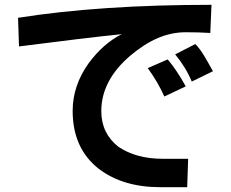

<svg xmlns="http://www.w3.org/2000/svg" viewBox="-20 -674 960 798"><path d="M646 104Q491 104 391 28Q282 -57 282 -213Q282 -319 349 -412Q410 -494 486 -532Q338 -517 59 -481L55 -600Q397 -654 859 -654L854 -537Q806 -540 752 -540Q693 -540 636.5 -516Q580 -492 522 -443Q401 -340 401 -212Q401 -120 472 -64Q546 -14 657 -14H762L758 104ZM777 -335Q752 -395 708 -448L792 -491Q811 -471 827 -444.5Q843 -418 865 -378ZM663 -273Q635 -335 594 -391L677 -427Q712 -387 752 -315Z"/></svg>

Font: LINE Seed Sans KR Bold
Style: Regular
Weight: 700
Designer: LINE BX Design & Sandoll Inc & Dalton Maag Ltd
Foundry: Sandoll Inc.
Version: Version 1.000